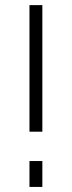

<svg xmlns="http://www.w3.org/2000/svg" viewBox="-20 -737 283 757"><path d="M96.2 -217.8V-716.8H147V-217.8ZM96.2 0V-102.1H147V0Z"/></svg>

Font: Rawline Light
Style: Regular
Weight: 300
Designer: Matt McInerney, Pablo Impallari, Rodrigo Fuenzalida
Foundry: Matt McInerney, Pablo Impallari, Rodrigo Fuenzalida
Version: Version 4.020;PS 004.020;hotconv 1.0.88;makeotf.lib2.5.64775